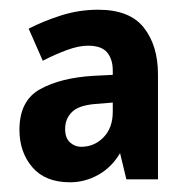

<svg xmlns="http://www.w3.org/2000/svg" viewBox="-20 -742 387 395"><path d="M182 -722Q247 -722 276 -685Q305 -648 305 -589V-373H240L227 -427Q210 -398 182.5 -382.5Q155 -367 124 -367Q73 -367 46.5 -398Q20 -429 20 -475Q20 -535 62.5 -558.5Q105 -582 172 -586L212 -588V-597Q212 -620 200.5 -634Q189 -648 161 -648Q142 -648 117.5 -639Q93 -630 68 -617L39 -683Q70 -699 106.5 -710.5Q143 -722 182 -722ZM175 -528Q141 -525 127.5 -511Q114 -497 114 -477Q114 -458 124 -449Q134 -440 147 -440Q174 -440 193 -459.5Q212 -479 212 -512V-531Z"/></svg>

Font: Noto Sans Sinhala UI Condensed
Style: Bold
Weight: 700
Width: 3
Designer: Jelle Bosma - Monotype Design Team
Foundry: Monotype Imaging Inc.
Version: Version 2.006; ttfautohint (v1.8.4.7-5d5b)